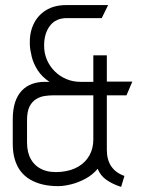

<svg xmlns="http://www.w3.org/2000/svg" viewBox="-20 -724 569 753"><path d="M379 -653 404 -704H239Q193 -704 160.5 -684Q128 -664 111.5 -629Q95 -594 97 -548Q98 -528 104.5 -501.5Q111 -475 127.5 -449Q144 -423 174 -403H155Q128 -403 105 -394.5Q82 -386 65 -368Q48 -350 39 -322Q30 -294 30 -255V-160Q30 -126 38 -99Q46 -72 61 -52.5Q76 -33 98 -20Q120 -7 147.5 -0.5Q175 6 208 6Q230 6 258.5 -1Q287 -8 315 -23Q343 -38 363 -62Q374 -35 397.5 -18.5Q421 -2 455 9L468 -34Q434 -46 416.5 -71.5Q399 -97 399 -137V-350H476L499 -404H399V-507H346V-403H296Q266 -403 240 -414Q214 -425 194.5 -444.5Q175 -464 164 -489.5Q153 -515 153 -545Q153 -593 176 -623Q199 -653 242 -653ZM346 -350V-177Q346 -142 331 -115Q316 -88 288 -71Q260 -54 219 -50Q176 -46 146.5 -59Q117 -72 101.5 -99Q86 -126 86 -165V-252Q86 -287 96 -306.5Q106 -326 122 -335.5Q138 -345 155 -347.5Q172 -350 185 -350Z"/></svg>

Font: Advent Pro
Style: Regular
Weight: 400
Designer: VivaRado, Andreas Kalpakidis
Foundry: VivaRado, Andreas Kalpakidis
Version: Version 3.000